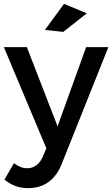

<svg xmlns="http://www.w3.org/2000/svg" viewBox="-25 -775 581 994"><path d="M294 75Q269 137 225.2 168Q181.5 199 121 199Q85 199 55.5 188.2Q26 177.5 -2 155L47 70Q66 83.5 82 89.8Q98 96 116 96Q142.5 96 163 81Q183.5 66 197 35L215 -7L-5 -531H114L273 -121L421 -531H536ZM306.5 -755 424.5 -706 302.5 -610 207.5 -620Z"/></svg>

Font: Argentum Sans
Style: Regular
Weight: 400
Designer: Julieta Ulanovsky, Owen Earl, Chris M. Simpson, Rasmus Andersson, Cristiano Sobral
Foundry: The Argentum Sans Project Authors
Version: Version 3.135; ttfautohint (v1.8.4.7-5d5b-dirty)